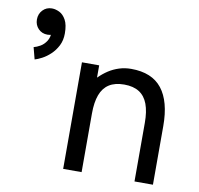

<svg xmlns="http://www.w3.org/2000/svg" viewBox="-81 -817 935 901"><g transform="rotate(10 386.5 -366.0)"><path d="M34.2 -669.4Q34.2 -643.1 51.5 -625.2Q68.8 -607.4 95.2 -607.4Q121.6 -607.4 139.4 -625.2Q157.2 -643.1 157.2 -669.4Q157.2 -695.8 139.4 -714.1Q121.6 -732.4 95.2 -732.4Q68.8 -732.4 51.5 -714.1Q34.2 -695.8 34.2 -669.4ZM41.5 -538.6 56.2 -482.4Q70.3 -486.3 90.3 -496.8Q110.4 -507.3 129.6 -525.4Q148.9 -543.5 161.9 -568.8Q174.8 -594.2 174.8 -627Q174.8 -668.5 162.1 -691.4Q149.4 -714.4 130.9 -723.4Q112.3 -732.4 95.2 -732.4L95.7 -669.9Q95.7 -669.9 100.1 -662.1Q104.5 -654.3 108.6 -644Q112.8 -633.8 112.8 -627Q112.8 -597.7 100.8 -579.3Q88.9 -561 72.3 -551.5Q55.7 -542 41.5 -538.6ZM617.2 0H705.1V-279.3Q705.1 -396.5 657.5 -457Q609.9 -517.6 510.7 -517.6Q480.5 -517.6 453.6 -509Q426.8 -500.5 403.6 -485.4Q380.4 -470.2 359.4 -449.2V-507.8H277.3V0H365.2V-279.3Q365.2 -333 378.4 -368.4Q391.6 -403.8 419.4 -421.6Q447.3 -439.5 491.2 -439.5Q535.2 -439.5 563 -421.6Q590.8 -403.8 604 -368.4Q617.2 -333 617.2 -279.3Z"/></g></svg>

Font: Giphurs SC
Style: Regular
Weight: 400
Version: Version 0.920